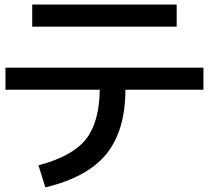

<svg xmlns="http://www.w3.org/2000/svg" viewBox="-20 -770 915 841"><path d="M121.1 -653.3V-750H753.9V-653.3ZM3.9 -473.6H871.1V-377H529.3Q529.3 -198.2 445.3 -94.7Q362.3 6.8 178.7 50.8L148.4 -45.9Q296.9 -85 356.4 -160.2Q415 -234.4 417 -377H3.9Z"/></svg>

Font: RobotoJAA
Style: Medium
Weight: 500
Version: Version 2.05; 2016-11-05